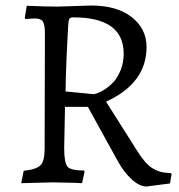

<svg xmlns="http://www.w3.org/2000/svg" viewBox="-20 -661 651 697"><path d="M458 -599C422 -627 373 -641 311 -641L188 -637C162.7 -637 125.7 -638 77 -640L70 -596L72 -592L106 -594C120.7 -594 130.5 -590.3 135.5 -583C140.5 -575.7 143 -561.3 143 -540L142 -120C142 -91.3 137.2 -71.8 127.5 -61.5C117.8 -51.2 97.3 -44.3 66 -41L57 4L172 1C242.7 2.3 278 3.3 278 4L287 -38L285 -42C253 -42 233 -46.7 225 -56C217 -65.3 213 -88 213 -124L216 -273H299L406 -79C422 -49.7 439.5 -26.5 458.5 -9.5C477.5 7.5 495.3 16 512 16L597 5L603 -29L599 -33C572.3 -33 549.8 -39.2 531.5 -51.5C513.2 -63.8 494.3 -86 475 -118L365 -292C463 -336.7 512 -402.7 512 -490C512 -534.7 494 -571 458 -599ZM429 -466C429 -444 425.2 -423.8 417.5 -405.5C409.8 -387.2 401.3 -373 392 -363C369.3 -339.7 345.7 -325 321 -319L218 -329C218.7 -391 222 -473 228 -575C228.7 -584.3 230.2 -590.5 232.5 -593.5C234.8 -596.5 239.3 -598 246 -598C368 -598 429 -554 429 -466Z"/></svg>

Font: Alegreya SC
Style: Regular
Weight: 400
Designer: Juan Pablo del Peral
Foundry: Juan Pablo del Peral
Version: Version 1.003